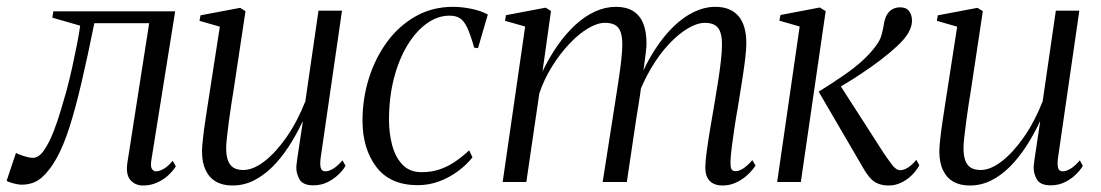

<svg xmlns="http://www.w3.org/2000/svg" viewBox="-53 -546 3302 576"><path d="M401 -65Q398 -46.5 402.8 -39.2Q407.5 -32 415 -32Q425 -32 437.5 -39Q450 -46 465 -63.5L474.5 -47Q465.5 -32.5 450.8 -19.2Q436 -6 417.2 2.2Q398.5 10.5 376 10.5Q352.5 10.5 338 -6.2Q323.5 -23 329.5 -60L394.5 -476.5H230Q209.5 -375 191.2 -297Q173 -219 154.8 -162.5Q136.5 -106 116 -70Q95.5 -33.5 71.5 -12.8Q47.5 8 12 8Q1 8 -15.2 3.5Q-31.5 -1 -33 -4L-5 -87.5Q-2.5 -85.5 6.5 -82Q15.5 -78.5 26.5 -75.5Q37.5 -72.5 45.5 -72.5Q63.5 -72.5 79 -95Q94.5 -117.5 107.5 -150.8Q120.5 -184 130.2 -217.8Q140 -251.5 146.5 -273.5Q156 -309.5 164 -345.8Q172 -382 178.2 -414Q184.5 -446 187.5 -469L104 -493L107 -512H472.5Z M644.5 10.5Q615 10.5 594.8 -1.2Q574.5 -13 563.8 -35.8Q553 -58.5 553 -93Q553 -105 556 -131.8Q559 -158.5 563.8 -189.8Q568.5 -221 572.5 -247Q576.5 -273 578 -282L606.5 -466L545.5 -483.5L548.5 -500L667.5 -522.5L683.5 -512.5L647.5 -274Q645 -259 641.2 -234.8Q637.5 -210.5 634 -184.5Q630.5 -158.5 628 -136Q625.5 -113.5 625.5 -101.5Q625.5 -78.5 631.2 -63.8Q637 -49 648.2 -42.5Q659.5 -36 677 -36Q706.5 -36 740.2 -62Q774 -88 806.5 -134.5Q839 -181 863 -242L902.5 -514H973L909 -72.5Q906.5 -54.5 909 -43.2Q911.5 -32 923.5 -32Q933.5 -32 946.8 -40Q960 -48 974.5 -65L983.5 -48.5Q976.5 -36 962.2 -22.2Q948 -8.5 929 0.8Q910 10 887 10Q855.5 10 845.2 -8.5Q835 -27 836 -46.5Q836 -50 838.2 -65.8Q840.5 -81.5 843.8 -103.2Q847 -125 850.2 -146Q853.5 -167 855.5 -181H854.5Q835.5 -140.5 812.8 -105.8Q790 -71 763.8 -45Q737.5 -19 707.8 -4.2Q678 10.5 644.5 10.5Z M1200 9.5Q1117.5 9.5 1076 -45.2Q1034.5 -100 1034.5 -184.5Q1034.5 -249.5 1053.5 -310.5Q1072.5 -371.5 1108 -420Q1143.5 -468.5 1193.8 -497Q1244 -525.5 1306 -525.5Q1331.5 -525.5 1360.2 -519.8Q1389 -514 1410.5 -502.5L1381 -401.5L1369.5 -403Q1358.5 -442 1348.8 -462.8Q1339 -483.5 1327 -491.2Q1315 -499 1295.5 -499Q1259.5 -499 1226.8 -475.2Q1194 -451.5 1168.5 -409Q1143 -366.5 1128.5 -309.8Q1114 -253 1114 -186.5Q1114 -146.5 1123.5 -110.5Q1133 -74.5 1154.5 -52Q1176 -29.5 1212 -29.5Q1239.5 -29.5 1263.2 -37Q1287 -44.5 1309.2 -59Q1331.5 -73.5 1354.5 -95L1364.5 -74Q1346.5 -51.5 1321 -32.5Q1295.5 -13.5 1264.8 -2Q1234 9.5 1200 9.5Z M1600 -513 1574.5 -331.5Q1595 -374.5 1620 -410Q1645 -445.5 1673.2 -471.5Q1701.5 -497.5 1732.2 -511.5Q1763 -525.5 1795 -525.5Q1825.5 -525.5 1845.8 -513.2Q1866 -501 1876.2 -476.8Q1886.5 -452.5 1886.5 -416Q1886.5 -407.5 1884.8 -391.5Q1883 -375.5 1880 -353.8Q1877 -332 1873.5 -306.5L1864 -304Q1884.5 -355 1911 -396Q1937.5 -437 1967.2 -466Q1997 -495 2029 -510.2Q2061 -525.5 2093 -525.5Q2138.5 -525.5 2162.2 -498Q2186 -470.5 2186 -415.5Q2186 -399 2182.5 -369.2Q2179 -339.5 2173.2 -303.2Q2167.5 -267 2161.5 -230Q2155.5 -196.5 2150.5 -163.5Q2145.5 -130.5 2142.2 -104Q2139 -77.5 2138.5 -62Q2138 -47 2140.8 -39.8Q2143.5 -32.5 2153.5 -32.5Q2164 -32.5 2176.2 -40.2Q2188.5 -48 2204 -65.5L2213.5 -49.5Q2204 -34.5 2189.2 -21Q2174.5 -7.5 2155.5 1.5Q2136.5 10.5 2114 10.5Q2099 10.5 2087.2 4.8Q2075.5 -1 2069 -13.2Q2062.5 -25.5 2063 -46Q2063 -61 2067 -90.8Q2071 -120.5 2077.2 -157.8Q2083.5 -195 2090 -233Q2096 -267.5 2101.2 -301.2Q2106.5 -335 2109.8 -364.2Q2113 -393.5 2113 -412.5Q2113 -447 2101.2 -462.2Q2089.5 -477.5 2061 -477.5Q2039.5 -477.5 2011.8 -461.5Q1984 -445.5 1954.8 -414.8Q1925.5 -384 1899.2 -339.5Q1873 -295 1854 -239L1872 -297Q1870 -282 1867.5 -264Q1865 -246 1862 -228Q1859 -210 1856.5 -195L1827.5 0H1755L1791.5 -232.5Q1797 -267 1802.2 -301.8Q1807.5 -336.5 1810.8 -365.8Q1814 -395 1814 -412.5Q1814 -447 1802.2 -462.2Q1790.5 -477.5 1762 -477.5Q1739 -477.5 1711.2 -461Q1683.5 -444.5 1655.5 -415Q1627.5 -385.5 1603.5 -347.2Q1579.5 -309 1565 -266L1526 0H1455L1522.5 -466.5L1462 -483.5L1465 -500.5L1584 -523Z M2278.5 0 2346 -466.5 2285 -484 2288.5 -501 2406.5 -523.5 2424 -512.5 2349.5 0ZM2613 10.5Q2595.5 10.5 2582 5.2Q2568.5 0 2558 -11.5Q2547.5 -23 2537.5 -40.5L2403 -271Q2446.5 -298 2478.2 -320Q2510 -342 2533 -362.8Q2556 -383.5 2572.5 -405.5Q2587.5 -424 2592.5 -444Q2597.5 -464 2599.5 -478.5Q2602.5 -493.5 2609 -503.8Q2615.5 -514 2625.5 -519Q2635.5 -524 2647.5 -524Q2666 -524 2674.5 -512.5Q2683 -501 2683 -483.5Q2683 -470.5 2676 -455.2Q2669 -440 2655 -424.5Q2639.5 -407.5 2615.2 -387.2Q2591 -367 2562.8 -347Q2534.5 -327 2507 -309.5Q2479.5 -292 2457.5 -280L2462 -298.5L2597 -88.5Q2609.5 -70 2622.2 -52.8Q2635 -35.5 2647.5 -35.5Q2658 -35.5 2669.8 -42.5Q2681.5 -49.5 2696 -66.5L2705 -50Q2696 -33.5 2681.8 -19.8Q2667.5 -6 2650 2.2Q2632.5 10.5 2613 10.5Z M2856.5 10.5Q2827 10.5 2806.8 -1.2Q2786.5 -13 2775.8 -35.8Q2765 -58.5 2765 -93Q2765 -105 2768 -131.8Q2771 -158.5 2775.8 -189.8Q2780.5 -221 2784.5 -247Q2788.5 -273 2790 -282L2818.5 -466L2757.5 -483.5L2760.5 -500L2879.5 -522.5L2895.5 -512.5L2859.5 -274Q2857 -259 2853.2 -234.8Q2849.5 -210.5 2846 -184.5Q2842.5 -158.5 2840 -136Q2837.5 -113.5 2837.5 -101.5Q2837.5 -78.5 2843.2 -63.8Q2849 -49 2860.2 -42.5Q2871.5 -36 2889 -36Q2918.5 -36 2952.2 -62Q2986 -88 3018.5 -134.5Q3051 -181 3075 -242L3114.5 -514H3185L3121 -72.5Q3118.5 -54.5 3121 -43.2Q3123.5 -32 3135.5 -32Q3145.5 -32 3158.8 -40Q3172 -48 3186.5 -65L3195.5 -48.5Q3188.5 -36 3174.2 -22.2Q3160 -8.5 3141 0.8Q3122 10 3099 10Q3067.5 10 3057.2 -8.5Q3047 -27 3048 -46.5Q3048 -50 3050.2 -65.8Q3052.5 -81.5 3055.8 -103.2Q3059 -125 3062.2 -146Q3065.5 -167 3067.5 -181H3066.5Q3047.5 -140.5 3024.8 -105.8Q3002 -71 2975.8 -45Q2949.5 -19 2919.8 -4.2Q2890 10.5 2856.5 10.5Z"/></svg>

Font: Merriweather 120pt Light
Style: Italic
Weight: 300
Italic angle: -7.8°
Version: Version 2.101